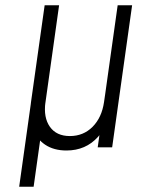

<svg xmlns="http://www.w3.org/2000/svg" viewBox="-20 -561 584 731"><path d="M233 12Q185 12 152 -10Q119 -32 104.5 -73.2Q90 -114.5 98 -172L150 -541H205L153 -172Q145 -113.5 170 -78.2Q195 -43 246 -43Q297.5 -43 332.5 -78.2Q367.5 -113.5 376 -172L383 -220H419L412 -173Q400 -92 353.2 -40Q306.5 12 233 12ZM352 0 428 -541H483L407 0ZM53 150 150 -541H205L108 150Z"/></svg>

Font: Mohave Light
Style: Italic
Weight: 300
Italic angle: -8°
Designer: Gumpita Rahayu
Foundry: Tokotype
Version: Version 2.003